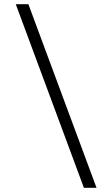

<svg xmlns="http://www.w3.org/2000/svg" viewBox="-20 -751 479 913"><path d="M379 142 55 -731H115L439 142Z"/></svg>

Font: Arima Light
Style: Regular
Weight: 300
Designer: Joana Correia and Natanael Gama
Foundry: NDISCOVER
Version: Version 1.101;gftools[0.9.23]